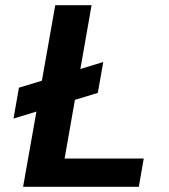

<svg xmlns="http://www.w3.org/2000/svg" viewBox="-20 -720 652 740"><path d="M32 -263 53 -382 378 -481 357 -362ZM69 0 193 -700H333L229 -109H534L515 0Z"/></svg>

Font: DM Sans 10pt ExtraBold
Style: Italic
Weight: 800
Italic angle: -10°
Version: Version 4.004;gftools[0.9.30]